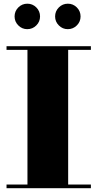

<svg xmlns="http://www.w3.org/2000/svg" viewBox="-20 -994 514 1014"><path d="M14.5 0V-19.5H125V-730.5H14.5V-750H460V-730.5H340V-19.5H460V0ZM338 -840Q310.5 -840 290.8 -859.8Q271 -879.5 271 -907Q271 -935 290.8 -954.8Q310.5 -974.5 338.5 -974.5Q366 -974.5 385.8 -954.8Q405.5 -935 405.5 -907Q405.5 -879.5 385.8 -859.8Q366 -840 338 -840ZM124 -840Q96.5 -840 76.8 -859.8Q57 -879.5 57 -907Q57 -935 76.8 -954.8Q96.5 -974.5 124.5 -974.5Q152 -974.5 171.8 -954.8Q191.5 -935 191.5 -907Q191.5 -879.5 171.8 -859.8Q152 -840 124 -840Z"/></svg>

Font: Bodoni Moda 11pt Black
Style: Regular
Weight: 900
Designer: Owen Earl
Foundry: indestructible type
Version: Version 2.004